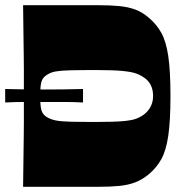

<svg xmlns="http://www.w3.org/2000/svg" viewBox="-31 -720 719 740"><path d="M58 0Q59 -71 59.5 -117Q60 -163 60.5 -193Q61 -223 61 -246Q61 -269 61 -292.5Q61 -316 61 -350Q61 -383 61 -406.5Q61 -430 61 -452.5Q61 -475 60.5 -505.5Q60 -536 59.5 -582Q59 -628 58 -700H345Q395 -700 429.5 -696.5Q464 -693 491 -683Q518 -673 542 -652Q572 -627 590.5 -594Q609 -561 617.5 -504Q626 -447 626 -350Q626 -254 617.5 -196.5Q609 -139 590.5 -106Q572 -73 542 -48Q518 -28 491 -17.5Q464 -7 429.5 -3.5Q395 0 345 0ZM339 -250Q407 -250 442 -253Q477 -256 494 -262.5Q511 -269 524 -279Q540 -291 549.5 -309Q559 -327 559 -350Q559 -375 549.5 -393Q540 -411 524 -421Q510 -431 493 -437Q476 -443 441.5 -446.5Q407 -450 339 -450Q274 -450 238 -449Q202 -448 183 -444.5Q164 -441 149 -431Q141 -426 136 -419.5Q131 -413 128.5 -404Q126 -395 125 -382Q124 -369 124 -350Q124 -331 125 -318Q126 -305 128.5 -296Q131 -287 136 -280.5Q141 -274 149 -269Q164 -260 183 -256Q202 -252 238 -251Q274 -250 339 -250ZM-11 -325V-377Q27 -376 64.5 -375.5Q102 -375 139 -375Q177 -375 214.5 -375.5Q252 -376 289 -377V-325Q252 -327 214.5 -327Q177 -327 139 -327Q102 -327 64 -327Q26 -327 -11 -325Z"/></svg>

Font: Ojuju ExtraBold
Style: Regular
Weight: 800
Designer: Chisaokwu Joboson, Mirko Velimirovic
Foundry: Udi Foundry
Version: Version 1.000